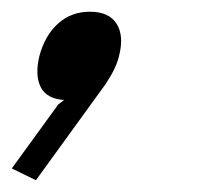

<svg xmlns="http://www.w3.org/2000/svg" viewBox="-61 -161 344 326"><path d="M141.1 -65.9Q136.2 -44.9 118.2 -18.1L0 145L-41 125L38.1 16.1L47.9 8.8Q18.1 6.8 8.1 -13.2Q-2 -33.2 5.9 -65.9Q15.1 -100.6 37.4 -120.8Q59.6 -141.1 91.8 -141.1Q124 -141.1 137 -120.6Q149.9 -100.1 141.1 -65.9Z"/></svg>

Font: Sinkin Sans 300 Light Italic
Style: Regular
Weight: 300
Italic angle: -112°
Designer: Keith Bates
Foundry: K-Type
Version: Sinkin Sans (version 1.0)  by Keith Bates   •   © 2014   www